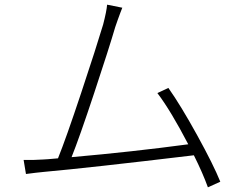

<svg xmlns="http://www.w3.org/2000/svg" viewBox="-20 -774 1040 821"><path d="M922 3 869 27Q847 -34 809 -110Q358 -56 168 -39Q136 -36 91 -30L81 -90Q118 -89 165 -92Q174 -92 228 -97Q262 -181 327 -376.5Q392 -572 421 -669Q436 -727 438 -754L503 -741Q500 -734 495 -720.5Q490 -707 484.5 -692Q479 -677 473 -659Q447 -570 383 -377Q319 -184 286 -102Q547 -125 785 -157Q710 -301 653 -376L700 -398Q753 -323 823 -196Q893 -69 922 3Z"/></svg>

Font: Noto Sans Korean Light
Style: Regular
Weight: 300
Designer: Ryoko NISHIZUKA  (kana & ideographs); Paul D. Hunt (Latin, Greek & Cyrillic); Wenlong ZHANG  (bopomofo); Sandoll Communi
Foundry: Adobe Systems Incorporated
Version: Version 1.000;PS 1;hotconv 1.0.78;makeotf.lib2.5.61930